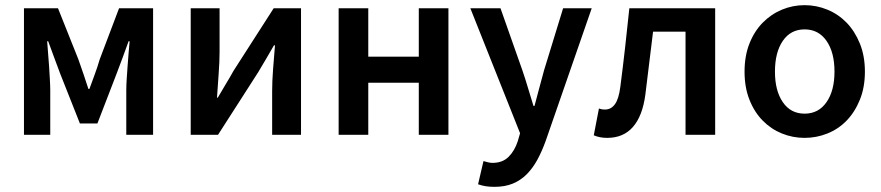

<svg xmlns="http://www.w3.org/2000/svg" viewBox="-20 -523 3417 745"><path d="M73 0V-491H205L284 -293Q295 -262 304.5 -234Q314 -206 323 -178H327Q337 -206 347.5 -234Q358 -262 367 -293L442 -491H574V0H470V-172Q470 -190 471.5 -214.5Q473 -239 475 -265.5Q477 -292 479 -317.5Q481 -343 483 -363H479Q468 -332 455.5 -298.5Q443 -265 432 -236L358 -44H290L214 -236Q203 -265 190.5 -299Q178 -333 167 -363H163Q164 -343 166.5 -317.5Q169 -292 170.5 -265.5Q172 -239 173.5 -214.5Q175 -190 175 -172V0Z M720 0V-491H832V-322Q832 -284 828.5 -237.5Q825 -191 822 -144H825Q838 -167 856 -196.5Q874 -226 886 -248L1042 -491H1148V0H1036V-169Q1036 -207 1039.5 -253.5Q1043 -300 1047 -347H1043Q1030 -324 1012.5 -294.5Q995 -265 982 -243L826 0Z M1294 0V-491H1409V-303H1605V-491H1720V0H1605V-202H1409V0Z M1899 202Q1879 202 1864 199.5Q1849 197 1835 192L1856 102Q1863 104 1872.5 106.5Q1882 109 1891 109Q1930 109 1953.5 85.5Q1977 62 1989 25L1998 -6L1805 -491H1922L2007 -250Q2018 -218 2028.5 -182.5Q2039 -147 2050 -112H2054Q2063 -146 2072.5 -181.5Q2082 -217 2091 -250L2165 -491H2276L2098 22Q2083 64 2065 97Q2047 130 2023.5 153.5Q2000 177 1969.5 189.5Q1939 202 1899 202Z M2336 12Q2307 12 2284 2L2304 -102Q2309 -100 2314.5 -99Q2320 -98 2328 -98Q2351 -98 2366 -118.5Q2381 -139 2387 -186Q2397 -263 2405.5 -338.5Q2414 -414 2422 -491H2755V0H2640V-400H2514Q2506 -339 2499 -277.5Q2492 -216 2484 -155Q2473 -73 2436 -30.5Q2399 12 2336 12Z M3102 12Q3056 12 3014 -5Q2972 -22 2939.5 -55Q2907 -88 2888 -136Q2869 -184 2869 -245Q2869 -306 2888 -354Q2907 -402 2939.5 -435Q2972 -468 3014 -485.5Q3056 -503 3102 -503Q3148 -503 3190.5 -485.5Q3233 -468 3265 -435Q3297 -402 3316.5 -354Q3336 -306 3336 -245Q3336 -184 3316.5 -136Q3297 -88 3265 -55Q3233 -22 3190.5 -5Q3148 12 3102 12ZM3102 -82Q3156 -82 3187 -126.5Q3218 -171 3218 -245Q3218 -320 3187 -364.5Q3156 -409 3102 -409Q3048 -409 3017.5 -364.5Q2987 -320 2987 -245Q2987 -171 3017.5 -126.5Q3048 -82 3102 -82Z"/></svg>

Font: Giro Sans Semibold
Style: Regular
Weight: 600
Designer: Paul D. Hunt
Foundry: Adobe Systems Incorporated
Version: Version 1.000;PS 1.0;hotconv 1.0.88;makeotf.lib2.5.647800